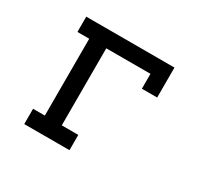

<svg xmlns="http://www.w3.org/2000/svg" viewBox="-117 -662 834 805"><g transform="rotate(30 300.0 -260.0)"><path d="M86 0V-74H143V-446H86V-520H513V-375H439V-447H225V-74H305V0Z"/></g></svg>

Font: Iosevka HT Extended
Style: Regular
Weight: 400
Width: 7
Monospace: yes
Designer: Belleve Invis
Foundry: Belleve Invis
Version: Version 32.3.0; ttfautohint (v1.8.4)